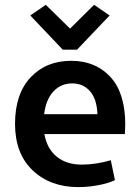

<svg xmlns="http://www.w3.org/2000/svg" viewBox="-20 -762 576 792"><path d="M162.1 -291H381.8Q379.9 -352.1 351.8 -385Q323.7 -418 277.8 -418Q231.4 -418 200.4 -384.8Q169.4 -351.6 162.1 -291ZM495.1 -209H163.1Q173.8 -148.4 214.1 -115.7Q254.4 -83 316.9 -83Q375.5 -83 437 -101.1L454.1 -19Q428.7 -6.3 386.7 1.7Q344.7 9.8 303.2 9.8Q187.5 9.8 114.7 -59.3Q42 -128.4 42 -251Q42 -374.5 106.2 -442.9Q170.4 -511.2 273.9 -511.2Q325.7 -511.2 367.7 -492.9Q409.7 -474.6 440.7 -438.7Q471.7 -402.8 486.1 -344Q500.5 -285.2 495.1 -209ZM168.9 -742.2 269 -644 368.2 -742.2 432.1 -698.2 297.9 -557.1H238.8L105 -698.2Z"/></svg>

Font: LT Hoop SemBd
Style: Regular
Weight: 600
Designer: Daniel Lyons
Foundry: LyonsType
Version: Version 1.000